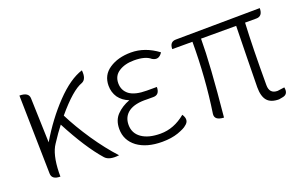

<svg xmlns="http://www.w3.org/2000/svg" viewBox="-72 -834 1774 1135"><g transform="rotate(-20 815.0 -267.0)"><path d="M154 0Q100 0 100 -40L90 -533Q148 -533 149 -494L158 -214Q230 -336 319 -429Q408 -522 488 -547Q494 -491 463 -477Q399 -455 296 -332Q337 -250 399 -158Q461 -67 523 0Q460 8 435 -20Q352 -114 261 -288Q231 -250 194 -193Q157 -139 154 -26V0Z M791 13Q694 13 635 -30Q577 -74 577 -145Q577 -200 609 -233Q642 -267 691 -285Q650 -301 627 -333Q605 -366 605 -407Q605 -474 659 -510Q714 -547 796 -547Q884 -547 964 -487Q938 -446 900 -469Q868 -497 797 -497Q739 -497 701 -472Q664 -448 664 -401Q664 -356 699 -329Q735 -303 808 -303H871Q871 -254 831 -254H792Q716 -257 676 -229Q637 -201 637 -149Q637 -96 680 -66Q723 -36 798 -36Q883 -36 956 -97Q984 -55 948 -30Q936 -18 892 -2Q849 13 791 13Z M1525 13Q1474 13 1451 -14Q1428 -41 1428 -98Q1428 -135 1431 -283Q1434 -432 1435 -482H1214Q1214 -323 1182 3Q1122 0 1128 -41Q1160 -254 1160 -482H1033Q1033 -528 1073 -528L1602 -533Q1602 -482 1562 -482H1491Q1483 -329 1483 -92Q1483 -37 1534 -37L1578 -43Q1587 3 1547 9Z"/></g></svg>

Font: Swei Half Moon CJK SC
Style: Light
Weight: 300
Version: Version 2.071